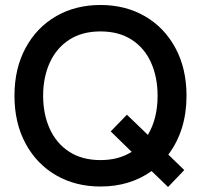

<svg xmlns="http://www.w3.org/2000/svg" viewBox="-20 -734 806 770"><path d="M655 -114 719 -52 654 16 588 -48Q501 14 383 14Q283 14 205 -31Q127 -76 82.5 -158.5Q38 -241 38 -350Q38 -459 82.5 -541.5Q127 -624 205 -669Q283 -714 383 -714Q483 -714 561 -669Q639 -624 683.5 -541.5Q728 -459 728 -350Q728 -211 655 -114ZM508 -125 424 -207 489 -274 573 -193Q612 -258 612 -350Q612 -424 586 -482.5Q560 -541 508.5 -574.5Q457 -608 383 -608Q309 -608 257.5 -574.5Q206 -541 179.5 -482.5Q153 -424 153 -350Q153 -276 179.5 -217.5Q206 -159 257.5 -125.5Q309 -92 383 -92Q456 -92 508 -125Z"/></svg>

Font: Cabin Medium
Style: Regular
Weight: 500
Designer: Pablo Impallari
Foundry: Pablo Impallari. http://www.impallari.com Igino Marini. http://www.ikern.com
Version: Version 2.001